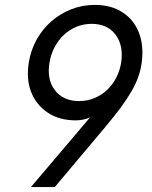

<svg xmlns="http://www.w3.org/2000/svg" viewBox="-20 -757 614 777"><path d="M96.6 -504.3Q104.4 -553.6 128 -596.2Q151.6 -638.8 187.1 -670.1Q222.7 -701.3 267.9 -719.3Q313.2 -737.2 363.6 -737.2Q430.8 -737.2 476.9 -706.3Q500.4 -691.1 517 -669.6Q533.7 -648.1 543.5 -621.3Q553.3 -594.5 555.6 -563.2Q557.9 -532 552.6 -497.2Q548.3 -470.2 538.7 -443.5Q529.1 -416.9 511.7 -386.7Q494.3 -356.5 468.2 -321.2Q442.1 -285.9 404.8 -241.5L201.7 0H105.1L343.8 -281.2Q329.9 -275.9 315.9 -272.9Q301.8 -269.9 286.9 -269.9Q220.5 -269.9 174.4 -300.4Q127.1 -331.7 106.4 -383.7Q85.6 -435.7 96.6 -504.3ZM202.4 -391.7Q236.2 -348 299.7 -348Q333.5 -348 362.4 -360.1Q391.3 -372.2 413.5 -393.1Q435.7 -414.1 450.3 -442.3Q464.8 -470.5 470.2 -502.8Q480.8 -572.1 447.8 -616.5Q414.8 -660.5 350.9 -660.5Q318.9 -660.5 290.5 -649Q262.1 -637.4 239.5 -616.7Q217 -595.9 201.5 -567.1Q186.1 -538.4 180.4 -504.3Q168.7 -435 202.4 -391.7Z"/></svg>

Font: Inter P
Style: Italic
Weight: 400
Italic angle: -9.40001°
Designer: Rasmus Andersson
Foundry: rsms
Version: Version 3.018;git-588b23468